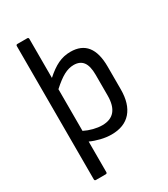

<svg xmlns="http://www.w3.org/2000/svg" viewBox="-210 -780 930 1061"><g transform="rotate(-30 255.0 -249.0)"><path d="M80 185Q71 185 71 176V-674Q71 -683 80 -683H142Q151 -683 151 -674V-425Q193 -463 230.5 -481Q268 -499 311 -499Q449 -499 449 -325V-180Q449 -88 406 -38.5Q363 11 281 11Q249 11 214 2.5Q179 -6 151 -19V176Q151 185 142 185ZM262 -59Q369 -59 369 -187V-319Q369 -375 349.5 -401Q330 -427 290 -427Q259 -427 227 -410Q195 -393 151 -353V-87Q177 -74 206.5 -66.5Q236 -59 262 -59Z"/></g></svg>

Font: Sofia Sans Semi Condensed
Style: Regular
Weight: 400
Designer: Botio Nikoltchev, Ani Petrova
Foundry: lettersoup
Version: Version 4.100; ttfautohint (v1.8.4.7-5d5b)